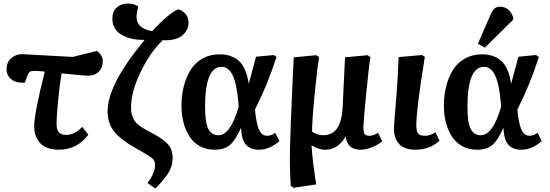

<svg xmlns="http://www.w3.org/2000/svg" viewBox="-20 -835 3118 1089"><path d="M300.8 -132.8Q300.8 -99.1 314.2 -84.5Q327.6 -69.8 356 -69.8Q377.4 -69.8 398.2 -79.1Q418.9 -88.4 446.8 -115.2L481 -70.8Q416.5 14.2 314 14.2Q273.9 14.2 244.9 2Q215.8 -10.3 201.2 -30.8Q186.5 -51.3 180.2 -72.8Q173.8 -94.2 173.8 -118.2Q173.8 -189 233.9 -429.2Q189.5 -433.1 176.8 -433.1Q156.2 -433.1 148.7 -427.5Q141.1 -421.9 132.8 -399.9L121.1 -366.2Q98.1 -364.3 75.7 -369.6Q53.2 -375 35.2 -393.8Q17.1 -412.6 17.1 -441.9Q17.1 -482.4 43.9 -505.1Q70.8 -527.8 105 -527.8L392.1 -512.2L529.8 -545.9Q563 -521 563 -487.8Q563 -452.1 541 -429Q519 -405.8 481.9 -405.8Q452.1 -405.8 329.1 -418.9Q317.9 -349.1 309.3 -262Q300.8 -174.8 300.8 -132.8Z M763.2 13.2Q667.5 -40 628.9 -87.2Q590.3 -134.3 590.3 -202.1Q590.3 -278.8 640.1 -376.5Q689.9 -474.1 800.3 -608.9Q774.9 -608.4 750.5 -611.3Q726.1 -614.3 701.4 -623Q676.8 -631.8 658.4 -645Q640.1 -658.2 628.7 -679.9Q617.2 -701.7 617.2 -729Q617.2 -770 642.3 -792.5Q667.5 -814.9 706.1 -814.9Q739.7 -814.9 764.2 -798.8Q754.4 -756.8 754.4 -738.8Q754.4 -672.9 844.2 -658.2Q880.9 -700.7 922.9 -736.6Q964.8 -772.5 991.2 -782.2Q1011.2 -778.3 1030.3 -758.1Q1049.3 -737.8 1049.3 -706.1Q1049.3 -687.5 1041.7 -670.2Q1034.2 -652.8 1018.3 -637.2Q1002.4 -621.6 972.4 -613.3Q942.4 -605 902.3 -606.9Q828.6 -534.2 775.9 -423.3Q723.1 -312.5 723.1 -224.1Q723.1 -200.7 729 -181.9Q734.9 -163.1 742.2 -151.1Q749.5 -139.2 765.9 -126.5Q782.2 -113.8 793.5 -107.2Q804.7 -100.6 828.1 -87.9Q864.3 -68.8 885 -55.7Q905.8 -42.5 924.6 -24.7Q943.4 -6.8 951.2 13.7Q959 34.2 959 61Q959 86.9 951.7 110.1Q944.3 133.3 928 156.2Q911.6 179.2 898.4 194.3Q885.3 209.5 861.3 233.9L816.4 203.1Q859.4 146 859.4 102.1Q859.4 77.1 844.5 63.7Q829.6 50.3 773.4 19Q771.5 17.6 770 16.8Q768.6 16.1 766.6 15.1Q764.6 14.2 763.2 13.2Z M1197.3 14.2Q1149.9 14.2 1113 -6.3Q1076.2 -26.9 1054 -62Q1031.7 -97.2 1020.5 -141.4Q1009.3 -185.5 1009.3 -235.8Q1009.3 -293.5 1022 -344.2Q1034.7 -395 1059.8 -436.5Q1085 -478 1127.7 -502.4Q1170.4 -526.9 1226.1 -526.9Q1248 -526.9 1267.1 -523.2Q1286.1 -519.5 1307.1 -508.8Q1328.1 -498 1344 -480.5Q1359.9 -462.9 1372.3 -432.6Q1384.8 -402.3 1390.1 -361.8H1391.1Q1398.4 -386.7 1411.9 -437.5Q1425.3 -488.3 1432.1 -513.2L1532.2 -522.9L1548.3 -512.2Q1499 -357.4 1426.3 -213.9L1429.2 -185.1Q1438.5 -115.7 1453.6 -90.3Q1468.8 -64.9 1495.1 -64.9Q1519 -64.9 1541 -82L1564.9 -34.2Q1543 -15.1 1512.5 -0.5Q1481.9 14.2 1448.2 14.2Q1400.4 14.2 1375.2 -13.9Q1350.1 -42 1347.2 -108.9H1346.2Q1317.4 -42 1285.6 -13.9Q1253.9 14.2 1197.3 14.2ZM1218.3 -67.9Q1287.6 -67.9 1334 -230L1332 -253.9Q1323.2 -359.4 1299.6 -407.7Q1275.9 -456.1 1237.3 -456.1Q1143.1 -456.1 1143.1 -230Q1143.1 -140.6 1161.4 -104.2Q1179.7 -67.9 1218.3 -67.9Z M2024.9 14.2Q1948.7 14.2 1940.9 -61H1939.9Q1926.3 -32.7 1896.7 -9.3Q1867.2 14.2 1824.7 14.2Q1804.7 14.2 1783.7 7.1Q1762.7 0 1749 -9.8H1747.1Q1750 40 1756.8 95.2Q1763.7 150.4 1768.6 180.7L1773.9 210.9L1645 230L1628.9 219.2Q1624 137.2 1624 74.2Q1624 -58.1 1646 -509.8L1773.9 -522L1790 -511.2Q1779.8 -454.6 1764.9 -302.7Q1750 -150.9 1750 -88.9Q1761.2 -79.6 1780 -73.7Q1798.8 -67.9 1811 -67.9Q1868.2 -67.9 1894.5 -110.8Q1920.9 -153.8 1923.8 -234.9L1937 -509.8L2064.9 -522L2081.1 -511.2Q2071.8 -456.5 2056.4 -297.6Q2041 -138.7 2041 -113.8Q2041 -84.5 2048.3 -74.7Q2055.7 -64.9 2075.7 -64.9Q2099.1 -64.9 2124 -82L2147.9 -34.2Q2126 -14.2 2090.6 0Q2055.2 14.2 2024.9 14.2Z M2373.5 -522.9 2389.6 -512.2Q2341.3 -215.8 2341.3 -124Q2341.3 -92.8 2350.6 -78.9Q2359.9 -64.9 2391.6 -64.9Q2420.9 -64.9 2449.7 -85L2472.7 -37.1Q2418.9 14.2 2335.4 14.2Q2306.2 14.2 2283.7 6.3Q2261.2 -1.5 2248.5 -13.4Q2235.8 -25.4 2227.8 -42Q2219.7 -58.6 2217 -73.5Q2214.4 -88.4 2214.4 -105Q2214.4 -123 2219.2 -176.5Q2224.1 -230 2230.7 -321.8Q2237.3 -413.6 2240.7 -511.2Z M2763.2 -753.9Q2772.9 -775.9 2784.9 -786.4Q2796.9 -796.9 2816.4 -796.9Q2868.2 -796.9 2890.6 -737.8V-723.1L2730.5 -564.9L2690.4 -586.9ZM2685.5 14.2Q2638.2 14.2 2601.3 -6.3Q2564.5 -26.9 2542.2 -62Q2520 -97.2 2508.8 -141.4Q2497.6 -185.5 2497.6 -235.8Q2497.6 -293.5 2510.3 -344.2Q2522.9 -395 2548.1 -436.5Q2573.2 -478 2616 -502.4Q2658.7 -526.9 2714.4 -526.9Q2736.3 -526.9 2755.4 -523.2Q2774.4 -519.5 2795.4 -508.8Q2816.4 -498 2832.3 -480.5Q2848.1 -462.9 2860.6 -432.6Q2873 -402.3 2878.4 -361.8H2879.4Q2886.7 -386.7 2900.1 -437.5Q2913.6 -488.3 2920.4 -513.2L3020.5 -522.9L3036.6 -512.2Q2987.3 -357.4 2914.6 -213.9L2917.5 -185.1Q2926.8 -115.7 2941.9 -90.3Q2957 -64.9 2983.4 -64.9Q3007.3 -64.9 3029.3 -82L3053.2 -34.2Q3031.2 -15.1 3000.7 -0.5Q2970.2 14.2 2936.5 14.2Q2888.7 14.2 2863.5 -13.9Q2838.4 -42 2835.4 -108.9H2834.5Q2805.7 -42 2773.9 -13.9Q2742.2 14.2 2685.5 14.2ZM2706.5 -67.9Q2775.9 -67.9 2822.3 -230L2820.3 -253.9Q2811.5 -359.4 2787.8 -407.7Q2764.2 -456.1 2725.6 -456.1Q2631.3 -456.1 2631.3 -230Q2631.3 -140.6 2649.7 -104.2Q2668 -67.9 2706.5 -67.9Z"/></svg>

Font: Literata Book
Style: Bold Italic
Weight: 700
Italic angle: -3°
Designer: Latin by Veronika Burian and Jose Scaglione. Greek by Irene Vlachou. Cyrillic by Vera Evstafieva
Foundry: TypeTogether
Version: Version 1.003;PS 001.003;hotconv 1.0.88;makeotf.lib2.5.64775